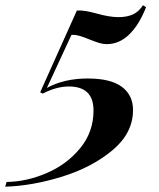

<svg xmlns="http://www.w3.org/2000/svg" viewBox="-108 -558 600 726"><path d="M295.4 -391.1Q281.7 -391.1 267.3 -395.5Q252.9 -399.9 229.5 -409.2Q188.5 -426.3 169.9 -426.3Q164.6 -426.3 162.1 -425.8L69.3 -225.6Q134.8 -261.2 223.6 -261.2Q310.5 -261.2 352.8 -229.7Q395 -198.2 395 -142.1Q395 -54.7 317.1 10.3Q239.3 75.2 126.2 110.1Q13.2 145 -88.4 147.9L-83 129.9Q-8.8 129.4 67.9 96.7Q144.5 64 195.1 2.4Q245.6 -59.1 245.6 -140.1Q245.6 -231 152.3 -231Q105.5 -231 53.7 -204.1L43.9 -209L182.6 -518.1Q201.7 -519 217.5 -516.1Q233.4 -513.2 257.8 -506.8Q305.7 -493.2 339.8 -493.2Q371.6 -493.2 394 -503.2Q416.5 -513.2 432.6 -538.1L444.3 -530.8Q418.5 -464.8 380.9 -428Q343.3 -391.1 295.4 -391.1Z"/></svg>

Font: TypoPRO Playfair Display
Style: Bold Italic
Weight: 700
Italic angle: -14.9847°
Designer: Claus Eggers Sørensen
Foundry: Claus Eggers Sørensen
Version: Version 1.004;PS 001.004;hotconv 1.0.70;makeotf.lib2.5.58329